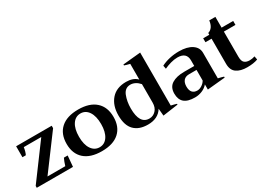

<svg xmlns="http://www.w3.org/2000/svg" viewBox="-19 -1380 2825 2066"><g transform="rotate(-30 1393.5 -347.0)"><path d="M19 -23 334 -449H117Q109 -396 92 -362H50V-498H492V-468L180 -48H401Q407 -69 416.5 -94.5Q426 -120 434 -135H481L469 0H19Z M533 -248Q533 -371 608.5 -439Q684 -507 825 -507Q965 -507 1040.5 -439Q1116 -371 1116 -248Q1116 -125 1041 -57.5Q966 10 825 10Q684 10 608.5 -57.5Q533 -125 533 -248ZM962 -248Q962 -346 925 -402Q888 -458 825 -458Q762 -458 724.5 -402Q687 -346 687 -248Q687 -150 724.5 -94.5Q762 -39 825 -39Q888 -39 925 -95Q962 -151 962 -248Z M1169 -234Q1169 -357 1234 -432Q1299 -507 1420 -507Q1462 -507 1496 -495.5Q1530 -484 1557 -457V-652Q1518 -661 1490 -671V-683L1710 -704V-46Q1754 -36 1778 -28V-18L1588 9Q1583 -32 1580 -81Q1524 10 1398 10Q1288 10 1228.5 -50Q1169 -110 1169 -234ZM1557 -171V-400Q1533 -428 1504 -443Q1475 -458 1445 -458Q1377 -458 1349.5 -388.5Q1322 -319 1322 -233Q1322 -39 1443 -39Q1490 -39 1523.5 -74.5Q1557 -110 1557 -171Z M1807 -137Q1807 -217 1864 -252.5Q1921 -288 2016 -288H2142V-357Q2142 -458 2029 -458Q1990 -458 1945.5 -445.5Q1901 -433 1863 -415L1855 -457Q1901 -481 1958.5 -494Q2016 -507 2076 -507Q2178 -507 2236.5 -468Q2295 -429 2295 -363V-46Q2336 -37 2363 -28V-16L2142 5V-59Q2113 -25 2070.5 -7.5Q2028 10 1982 10Q1891 10 1849 -27Q1807 -64 1807 -137ZM2142 -107V-239H2051Q2004 -239 1981 -212Q1958 -185 1958 -138Q1958 -89 1979.5 -65.5Q2001 -42 2040 -42Q2068 -42 2097 -60.5Q2126 -79 2142 -107Z M2763 -10Q2710 10 2630 10Q2548 10 2499 -24Q2450 -58 2450 -137V-449H2374V-498H2450V-520Q2516 -540 2527 -632H2603V-498H2747V-449H2603V-137Q2603 -82 2626 -62Q2649 -42 2690 -42Q2722 -42 2755 -53Z"/></g></svg>

Font: Trirong
Style: Bold
Weight: 700
Designer: Katatrad Team
Foundry: CadsonDemak
Version: Version 1.001